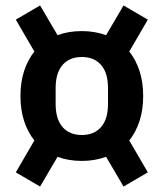

<svg xmlns="http://www.w3.org/2000/svg" viewBox="-20 -701 600 704"><path d="M280 -111Q231 -111 191 -126L127 -17L38 -69L106 -186Q82 -216 68.5 -257Q55 -298 55 -349Q55 -400 68.5 -441Q82 -482 106 -512L38 -629L127 -681L191 -572Q231 -587 280 -587Q328 -587 369 -572L433 -681L522 -629L454 -512Q478 -482 491.5 -441Q505 -400 505 -349Q505 -298 491.5 -257Q478 -216 454 -186L522 -69L433 -17L369 -126Q328 -111 280 -111ZM280 -206Q325 -206 350.5 -235Q376 -264 376 -320V-378Q376 -434 350.5 -463Q325 -492 280 -492Q235 -492 209.5 -463Q184 -434 184 -378V-320Q184 -264 209.5 -235Q235 -206 280 -206Z"/></svg>

Font: IBM Plex Sans Cond SmBld
Style: Regular
Weight: 600
Width: 3
Designer: Mike Abbink, Paul van der Laan, Pieter van Rosmalen
Foundry: Bold Monday
Version: Version 1.3